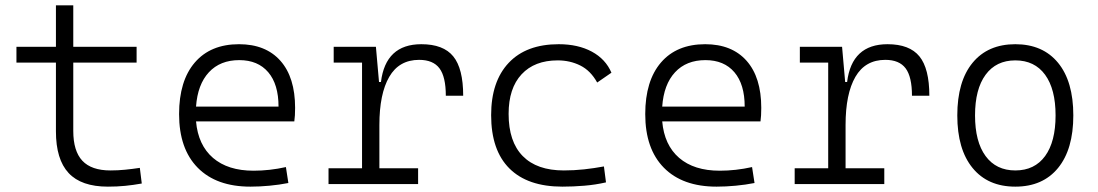

<svg xmlns="http://www.w3.org/2000/svg" viewBox="-20 -694 4142 724"><path d="M386.7 9.8Q286.6 9.8 238.8 -41.5Q190.9 -92.8 190.9 -198.7V-458H42V-517.6H190.9V-673.8H256.3V-517.6H495.1V-458H256.3V-200.2Q256.3 -124.5 290.5 -87.9Q324.7 -51.3 396.5 -51.3Q424.8 -51.3 451.4 -54Q478 -56.6 507.3 -61L514.6 -2Q481.9 3.9 451.7 6.8Q421.4 9.8 386.7 9.8Z M924.3 9.8Q795.9 9.8 725.6 -61.5Q655.3 -132.8 655.3 -263.7Q655.3 -389.2 714.6 -458.3Q773.9 -527.3 881.3 -527.3Q981.9 -527.3 1037.4 -464.8Q1092.8 -402.3 1092.8 -287.1Q1092.8 -256.8 1089.8 -236.3H719.2Q727.1 -147 783.2 -98.6Q839.4 -50.3 936 -50.3Q996.6 -50.3 1058.1 -64L1067.4 -3.9Q1033.2 2.9 996.1 6.3Q959 9.8 924.3 9.8ZM719.2 -292H1030.3Q1030.3 -376 991.5 -421.6Q952.6 -467.3 882.3 -467.3Q810.1 -467.3 767.6 -421.4Q725.1 -375.5 719.2 -292Z M1410.6 -222.7V-59.6H1556.6V0H1218.8V-59.6H1345.2V-458H1238.3V-517.6H1397.5L1409.2 -384.8H1416.5Q1434.1 -527.3 1568.8 -527.3Q1651.9 -527.3 1689.2 -481.4Q1726.6 -435.5 1726.6 -333H1661.1Q1661.1 -404.3 1637.2 -436.3Q1613.3 -468.3 1560.5 -468.3Q1484.9 -468.3 1447.8 -404.3Q1410.6 -340.3 1410.6 -222.7Z M2100.6 9.8Q1969.7 9.8 1900.9 -58.8Q1832 -127.4 1832 -259.8Q1832 -386.7 1898.2 -457Q1964.4 -527.3 2086.9 -527.3Q2159.7 -527.3 2211.7 -499.3Q2263.7 -471.2 2285.6 -419.9L2231.9 -382.8Q2207 -427.7 2168.2 -447Q2129.4 -466.3 2083 -466.3Q1995.6 -466.3 1946.8 -413.8Q1897.9 -361.3 1897.9 -264.6Q1897.9 -159.7 1951.2 -105.5Q2004.4 -51.3 2106 -51.3Q2144.5 -51.3 2182.6 -55.4Q2220.7 -59.6 2257.3 -66.4L2265.1 -6.3Q2225.1 2.9 2183.1 6.3Q2141.1 9.8 2100.6 9.8Z M2682.1 9.8Q2553.7 9.8 2483.4 -61.5Q2413.1 -132.8 2413.1 -263.7Q2413.1 -389.2 2472.4 -458.3Q2531.7 -527.3 2639.2 -527.3Q2739.7 -527.3 2795.2 -464.8Q2850.6 -402.3 2850.6 -287.1Q2850.6 -256.8 2847.7 -236.3H2477.1Q2484.9 -147 2541 -98.6Q2597.2 -50.3 2693.8 -50.3Q2754.4 -50.3 2815.9 -64L2825.2 -3.9Q2791 2.9 2753.9 6.3Q2716.8 9.8 2682.1 9.8ZM2477.1 -292H2788.1Q2788.1 -376 2749.3 -421.6Q2710.4 -467.3 2640.1 -467.3Q2567.9 -467.3 2525.4 -421.4Q2482.9 -375.5 2477.1 -292Z M3168.5 -222.7V-59.6H3314.5V0H2976.6V-59.6H3103V-458H2996.1V-517.6H3155.3L3167 -384.8H3174.3Q3191.9 -527.3 3326.7 -527.3Q3409.7 -527.3 3447 -481.4Q3484.4 -435.5 3484.4 -333H3418.9Q3418.9 -404.3 3395 -436.3Q3371.1 -468.3 3318.4 -468.3Q3242.7 -468.3 3205.6 -404.3Q3168.5 -340.3 3168.5 -222.7Z M3808.6 9.8Q3705.1 9.8 3647.5 -60.5Q3589.8 -130.9 3589.8 -258.8Q3589.8 -387.2 3647.5 -457.3Q3705.1 -527.3 3808.6 -527.3Q3912.1 -527.3 3969.7 -457.3Q4027.3 -387.2 4027.3 -258.8Q4027.3 -130.9 3969.7 -60.5Q3912.1 9.8 3808.6 9.8ZM3808.6 -51.3Q3881.3 -51.3 3920.9 -105.5Q3960.4 -159.7 3960.4 -258.8Q3960.4 -357.9 3920.9 -412.1Q3881.3 -466.3 3808.6 -466.3Q3736.3 -466.3 3696.5 -412.1Q3656.7 -357.9 3656.7 -258.8Q3656.7 -159.7 3696.5 -105.5Q3736.3 -51.3 3808.6 -51.3Z"/></svg>

Font: CaskaydiaMono NF Light
Style: Regular
Weight: 300
Designer: Aaron Bell
Foundry: Saja Typeworks
Version: Version 2111.001; ttfautohint (v1.8.4);Nerd Fonts 3.1.1